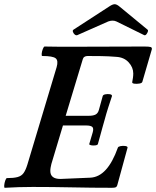

<svg xmlns="http://www.w3.org/2000/svg" viewBox="-30 -888 742 912"><path d="M-7 4Q-11 4 -10 -7.5Q-9 -19 -5 -30.5Q-1 -42 3 -42Q35 -42 53.5 -47Q72 -52 82 -66Q92 -80 100 -106L239 -569Q248 -600 234.5 -611Q221 -622 171 -622Q167 -622 168 -633Q169 -644 173.5 -655.5Q178 -667 182 -667Q217 -666 253 -666Q289 -666 324 -666Q407 -666 490.5 -666.5Q574 -667 656 -667Q679 -667 686 -664.5Q693 -662 691 -653L646 -499Q644 -493 631.5 -491Q619 -489 608 -490.5Q597 -492 598 -498Q600 -508 601.5 -518.5Q603 -529 603 -539Q603 -568 581 -592Q559 -616 522 -618Q486 -621 451 -621.5Q416 -622 386 -622Q377 -622 371 -618Q365 -614 363 -606L282 -338H392Q414 -338 425 -344.5Q436 -351 440 -367L458 -432Q460 -438 470.5 -440Q481 -442 491.5 -440.5Q502 -439 502 -432Q493 -405 484 -377Q475 -349 467 -319Q462 -301 456.5 -282Q451 -263 446 -243.5Q441 -224 435 -204Q434 -199 423 -197.5Q412 -196 402.5 -198Q393 -200 394 -204L410 -258Q416 -278 408.5 -285Q401 -292 379 -292H269L214 -109Q212 -101 210.5 -92.5Q209 -84 209 -76Q209 -38 257 -38L399 -44Q440 -46 472.5 -81.5Q505 -117 530 -187Q532 -192 543 -194Q554 -196 565 -194.5Q576 -193 576 -187L527 -8Q525 -1 520 1.5Q515 4 502 4Q406 4 312.5 2Q219 0 125 0Q92 0 59 1Q26 2 -7 4ZM337 -721Q331 -719 325 -724Q319 -729 316.5 -736.5Q314 -744 319 -747L490 -858Q505 -868 515 -868Q525 -868 540 -855L671 -747Q676 -743 669 -730.5Q662 -718 655 -721L523 -786Q515 -790 504 -790Q500 -790 494.5 -789Q489 -788 484 -786Z"/></svg>

Font: Junicode VF
Style: Italic
Weight: 400
Italic angle: -11°
Designer: Peter S. Baker
Version: Version 2.209